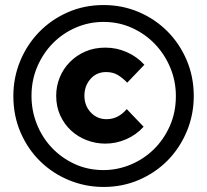

<svg xmlns="http://www.w3.org/2000/svg" viewBox="-20 -731 823 762"><path d="M33 -350Q33 -423 60 -488.5Q87 -554 135 -603.5Q183 -653 248.5 -682Q314 -711 391 -711Q465 -711 530 -683.5Q595 -656 644 -607Q693 -558 721 -492Q749 -426 749 -350Q749 -276 721.5 -210Q694 -144 646 -95Q598 -46 532.5 -17.5Q467 11 391 11Q320 11 255 -15.5Q190 -42 140.5 -90Q91 -138 62 -204.5Q33 -271 33 -350ZM678 -350Q678 -409 656 -462Q634 -515 595.5 -555.5Q557 -596 504.5 -620Q452 -644 391 -644Q333 -644 281 -621.5Q229 -599 190 -559.5Q151 -520 128 -466.5Q105 -413 105 -350Q105 -292 126 -239Q147 -186 185 -145.5Q223 -105 275.5 -80.5Q328 -56 391 -56Q446 -56 498 -77.5Q550 -99 590 -138Q630 -177 654 -231Q678 -285 678 -350ZM203 -351Q203 -389 217 -423.5Q231 -458 257 -484.5Q283 -511 318.5 -526.5Q354 -542 398 -542Q443 -542 483.5 -524Q524 -506 553 -474Q536 -456 519 -438.5Q502 -421 485 -403Q464 -424 445.5 -434.5Q427 -445 401 -445Q363 -445 339 -417.5Q315 -390 315 -351Q315 -312 340 -285Q365 -258 403 -258Q449 -258 483 -298Q500 -281 516.5 -263Q533 -245 550 -228Q521 -196 481 -178.5Q441 -161 398 -161Q360 -161 324.5 -174.5Q289 -188 262 -213Q235 -238 219 -273Q203 -308 203 -351Z"/></svg>

Font: Rosa Sans Black
Style: Regular
Weight: 900
Designer: Pentagram / MCKL
Foundry: Pentagram / MCKL
Version: Version 1.005;September 16, 2019;FontCreator 11.5.0.2425 64-